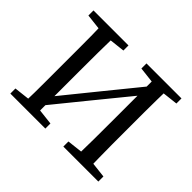

<svg xmlns="http://www.w3.org/2000/svg" viewBox="-148 -882 1094 1094"><g transform="rotate(45 398.5 -335.0)"><path d="M135 0Q137 -51 137.5 -102Q138 -153 138 -205.5Q138 -258 138 -310V-359Q138 -411 138 -463Q138 -515 137.5 -567Q137 -619 135 -670H235Q233 -594 232.5 -516Q232 -438 232 -359V0ZM562 0Q564 -76 564.5 -156Q565 -236 565 -329V-670H662Q661 -620 660 -568Q659 -516 659 -464Q659 -412 659 -359V-310Q659 -259 659 -207Q659 -155 660 -103.5Q661 -52 662 0ZM44 0V-41L175 -56H195L326 -41V0ZM44 -629V-670H326V-629L195 -614H175ZM471 0V-41L601 -56H622L753 -41V0ZM471 -629V-670H753V-629L622 -614H601ZM177 -27 165 -98H176L398 -372L620 -645L633 -571H620L398 -299Z"/></g></svg>

Font: Source Serif 4 Variable
Style: Regular
Weight: 400
Designer: Frank Grießhammer
Foundry: Adobe
Version: Version 4.005;hotconv 1.1.0;makeotfexe 2.6.0